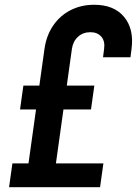

<svg xmlns="http://www.w3.org/2000/svg" viewBox="-20 -785 574 805"><path d="M85.5 0 166.5 -580Q174.5 -636.5 203.2 -678.2Q232 -720 276.2 -742.5Q320.5 -765 375 -765Q458 -765 500.2 -714.2Q542.5 -663.5 531.5 -580L527 -545H412L416.5 -580Q421 -612.5 404.8 -631.2Q388.5 -650 359 -650Q328 -650 307 -630.8Q286 -611.5 281.5 -580L200.5 0ZM64 -326 78 -426H375.5L361.5 -326ZM18 0 32 -100H413.5L399.5 0Z"/></svg>

Font: Mohave SemiBold
Style: Italic
Weight: 600
Italic angle: -8°
Designer: Gumpita Rahayu
Foundry: Tokotype
Version: Version 2.003